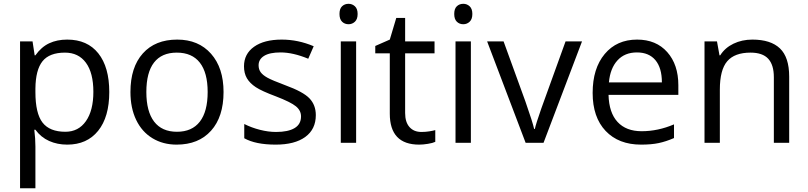

<svg xmlns="http://www.w3.org/2000/svg" viewBox="-20 -754 4269 1014"><path d="M335 9.8Q282.7 9.8 239.5 -9.5Q196.3 -28.8 167 -68.8H161.1Q167 -22 167 20V240.2H85.9V-535.2H151.9L163.1 -461.9H167Q198.2 -505.9 239.7 -525.4Q281.2 -544.9 335 -544.9Q441.4 -544.9 499.3 -472.2Q557.1 -399.4 557.1 -268.1Q557.1 -136.2 498.3 -63.2Q439.5 9.8 335 9.8ZM323.2 -476.1Q241.2 -476.1 204.6 -430.7Q168 -385.3 167 -286.1V-268.1Q167 -155.3 204.6 -106.7Q242.2 -58.1 325.2 -58.1Q394.5 -58.1 433.8 -114.3Q473.1 -170.4 473.1 -269Q473.1 -369.1 433.8 -422.6Q394.5 -476.1 323.2 -476.1Z M1160.6 -268.1Q1160.6 -137.2 1094.7 -63.7Q1028.8 9.8 912.6 9.8Q840.8 9.8 785.2 -23.9Q729.5 -57.6 699.2 -120.6Q668.9 -183.6 668.9 -268.1Q668.9 -398.9 734.4 -471.9Q799.8 -544.9 916 -544.9Q1028.3 -544.9 1094.5 -470.2Q1160.6 -395.5 1160.6 -268.1ZM752.9 -268.1Q752.9 -165.5 793.9 -111.8Q835 -58.1 914.6 -58.1Q994.1 -58.1 1035.4 -111.6Q1076.7 -165 1076.7 -268.1Q1076.7 -370.1 1035.4 -423.1Q994.1 -476.1 913.6 -476.1Q834 -476.1 793.5 -423.8Q752.9 -371.6 752.9 -268.1Z M1647.9 -146Q1647.9 -71.3 1592.3 -30.8Q1536.6 9.8 1436 9.8Q1329.6 9.8 1270 -23.9V-99.1Q1308.6 -79.6 1352.8 -68.4Q1397 -57.1 1438 -57.1Q1501.5 -57.1 1535.6 -77.4Q1569.8 -97.7 1569.8 -139.2Q1569.8 -170.4 1542.7 -192.6Q1515.6 -214.8 1437 -245.1Q1362.3 -272.9 1330.8 -293.7Q1299.3 -314.5 1283.9 -340.8Q1268.6 -367.2 1268.6 -403.8Q1268.6 -469.2 1321.8 -507.1Q1375 -544.9 1467.8 -544.9Q1554.2 -544.9 1636.7 -509.8L1607.9 -443.8Q1527.3 -477.1 1461.9 -477.1Q1404.3 -477.1 1375 -459Q1345.7 -440.9 1345.7 -409.2Q1345.7 -387.7 1356.7 -372.6Q1367.7 -357.4 1392.1 -343.8Q1416.5 -330.1 1485.8 -304.2Q1581.1 -269.5 1614.5 -234.4Q1647.9 -199.2 1647.9 -146Z M1860.8 0H1779.8V-535.2H1860.8ZM1772.9 -680.2Q1772.9 -708 1786.6 -720.9Q1800.3 -733.9 1820.8 -733.9Q1840.3 -733.9 1854.5 -720.7Q1868.7 -707.5 1868.7 -680.2Q1868.7 -652.8 1854.5 -639.4Q1840.3 -626 1820.8 -626Q1800.3 -626 1786.6 -639.4Q1772.9 -652.8 1772.9 -680.2Z M2205.6 -57.1Q2227.1 -57.1 2247.1 -60.3Q2267.1 -63.5 2278.8 -66.9V-4.9Q2265.6 1.5 2240 5.6Q2214.4 9.8 2193.8 9.8Q2038.6 9.8 2038.6 -153.8V-472.2H1961.9V-511.2L2038.6 -544.9L2072.8 -659.2H2119.6V-535.2H2274.9V-472.2H2119.6V-157.2Q2119.6 -108.9 2142.6 -83Q2165.5 -57.1 2205.6 -57.1Z M2466.8 0H2385.7V-535.2H2466.8ZM2378.9 -680.2Q2378.9 -708 2392.6 -720.9Q2406.2 -733.9 2426.8 -733.9Q2446.3 -733.9 2460.4 -720.7Q2474.6 -707.5 2474.6 -680.2Q2474.6 -652.8 2460.4 -639.4Q2446.3 -626 2426.8 -626Q2406.2 -626 2392.6 -639.4Q2378.9 -652.8 2378.9 -680.2Z M2755.9 0 2552.7 -535.2H2639.6L2754.9 -217.8Q2793.9 -106.4 2800.8 -73.2H2804.7Q2810.1 -99.1 2838.6 -180.4Q2867.2 -261.7 2966.8 -535.2H3053.7L2850.6 0Z M3365.7 9.8Q3247.1 9.8 3178.5 -62.5Q3109.9 -134.8 3109.9 -263.2Q3109.9 -392.6 3173.6 -468.8Q3237.3 -544.9 3344.7 -544.9Q3445.3 -544.9 3503.9 -478.8Q3562.5 -412.6 3562.5 -304.2V-252.9H3193.8Q3196.3 -158.7 3241.5 -109.9Q3286.6 -61 3368.7 -61Q3455.1 -61 3539.6 -97.2V-24.9Q3496.6 -6.3 3458.3 1.7Q3419.9 9.8 3365.7 9.8ZM3343.8 -477.1Q3279.3 -477.1 3241 -435.1Q3202.6 -393.1 3195.8 -318.8H3475.6Q3475.6 -395.5 3441.4 -436.3Q3407.2 -477.1 3343.8 -477.1Z M4066.9 0V-346.2Q4066.9 -411.6 4037.1 -443.8Q4007.3 -476.1 3943.8 -476.1Q3859.9 -476.1 3820.8 -430.7Q3781.7 -385.3 3781.7 -280.8V0H3700.7V-535.2H3766.6L3779.8 -461.9H3783.7Q3808.6 -501.5 3853.5 -523.2Q3898.4 -544.9 3953.6 -544.9Q4050.3 -544.9 4099.1 -498.3Q4147.9 -451.7 4147.9 -349.1V0Z"/></svg>

Font: f07686384
Style: Regular
Weight: 400
Foundry: Ascender Corporation
Version: Version 1.10